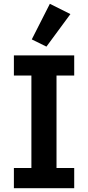

<svg xmlns="http://www.w3.org/2000/svg" viewBox="-20 -989 463 1009"><path d="M350 -915 242 -969 147 -782 224 -744ZM370 0V-106H277V-592H370V-698H53V-592H145V-106H53V0Z"/></svg>

Font: IBM Plex Thai SemiBold
Style: Regular
Weight: 600
Designer: Mike Abbink, Paul van der Laan, Pieter van Rosmalen, Ben Mitchell, Mark Frömberg
Foundry: Bold Monday
Version: Version 1.0